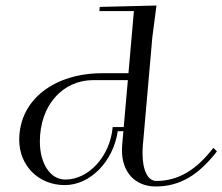

<svg xmlns="http://www.w3.org/2000/svg" viewBox="-20 -665 805 695"><path d="M341 -640 339.7 -625H464.7L445 -400H350C180.1 -400 49.6 -306.6 49.6 -158.6C49.6 -66.9 118.1 5 214.6 5C307 5 390.2 -81.1 406.2 -190H426.6L422.2 -140C421.7 -133.6 421.4 -127.4 421.4 -121.4C421.4 -41.8 468.8 10 544.1 10C630.6 10 698.7 -31 765.2 -117L752.4 -130C690.3 -49 624.6 -10 545.9 -10C514.7 -10 495.9 -49.1 495.9 -110.3C495.9 -119.7 496.3 -129.6 497.2 -140L531.4 -530L546.4 -645ZM442.8 -375 427.9 -205H387.9C378.8 -100.1 301.9 -15 216.3 -15C160.8 -15 124.3 -74.8 124.3 -152.5C124.3 -285.6 208.3 -375 317.8 -375Z"/></svg>

Font: Galberik
Style: Regular
Weight: 400
Designer: Gluk
Foundry: Gluk
Version: Version 0.50